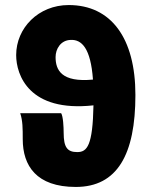

<svg xmlns="http://www.w3.org/2000/svg" viewBox="-20 -728 600 760"><path d="M200 -502C200 -534 220 -569 260 -570C303 -572 339 -538 348 -413C223 -401 200 -451 200 -502ZM280 12C444 12 516 -116 516 -352C516 -577 420 -708 252 -708C132 -708 44 -617 44 -510C44 -431 95 -283 350 -311C347 -152 325 -126 286 -126C247 -126 232 -144 232 -202C232 -224 230 -268 222 -280H60C70 -250 70 -219 70 -177C70 -72 124 12 280 12Z"/></svg>

Font: Giro Sans Black
Style: Regular
Weight: 900
Designer: Paul D. Hunt
Foundry: Adobe Systems Incorporated
Version: Version 1.000;PS 1.0;hotconv 1.0.88;makeotf.lib2.5.647800